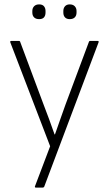

<svg xmlns="http://www.w3.org/2000/svg" viewBox="-20 -668 493 873"><path d="M143 185Q140 185 139 183Q138 181 139 179L208 -3L27 -475Q25 -482 31 -482H65Q71 -482 72 -477L178 -193Q191 -160 203.5 -125.5Q216 -91 228 -57H230Q242 -91 254 -125.5Q266 -160 278 -193L384 -477Q385 -482 391 -482H423Q431 -482 428 -475L181 181Q179 185 174 185ZM158 -581Q143 -581 135 -589Q127 -597 127 -611V-618Q127 -631 135 -639.5Q143 -648 158 -648Q173 -648 180 -639.5Q187 -631 187 -618V-611Q187 -597 180 -589Q173 -581 158 -581ZM297 -581Q283 -581 275.5 -589Q268 -597 268 -611V-618Q268 -631 275.5 -639.5Q283 -648 297 -648Q312 -648 320 -639.5Q328 -631 328 -618V-611Q328 -597 320 -589Q312 -581 297 -581Z"/></svg>

Font: Sofia Sans Semi Condensed ExtraLight
Style: Regular
Weight: 250
Version: Version 4.100